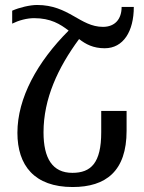

<svg xmlns="http://www.w3.org/2000/svg" viewBox="-20 -742 580 772"><path d="M29 -647C55 -660 88 -669 117 -669C184 -669 222 -645 256 -619C130 -493 50 -348 50 -208C50 -77 118 10 272 10C406 10 489 -54 489 -216V-296H387V-210C387 -87 346 -47 271 -47C191 -47 155 -105 155 -210C155 -345 213 -470 298 -585C325 -564 355 -548 401 -548C476 -548 518 -616 518 -714H469C469 -666 443 -634 394 -634C302 -634 257 -722 129 -722C101 -722 58 -712 29 -699Z"/></svg>

Font: Noto Serif Armenian ExtraCondensed SemiBold
Style: Regular
Weight: 600
Width: 2
Designer: Monotype Design Team
Foundry: Monotype Imaging Inc.
Version: Version 2.008